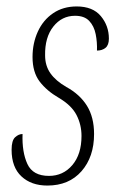

<svg xmlns="http://www.w3.org/2000/svg" viewBox="-20 -566 371 596"><path d="M127 10Q77 10 46.5 -18.5Q16 -47 16 -101Q16 -130 27 -140Q38 -150 50 -150Q48 -94 65 -57Q82 -20 132 -20Q176 -20 204.5 -53.5Q233 -87 233 -144Q233 -179 217.5 -209Q202 -239 163 -262Q125 -284 103 -313Q81 -342 81 -389Q81 -432 97.5 -468Q114 -504 145 -525Q176 -546 218 -546Q268 -546 293 -516Q318 -486 318 -446Q318 -426 307.5 -417.5Q297 -409 281 -409Q282 -435 277 -460Q272 -485 257 -501Q242 -517 213 -517Q172 -517 145.5 -483.5Q119 -450 120 -394Q120 -362 136.5 -338.5Q153 -315 186 -296Q228 -273 250 -237.5Q272 -202 272 -150Q272 -79 233 -34.5Q194 10 127 10Z"/></svg>

Font: Noto Serif ExtraCondensed ExtraLight
Style: Italic
Weight: 200
Width: 2
Italic angle: -12°
Designer: Monotype Design Team
Foundry: Monotype Imaging Inc.
Version: Version 2.014; ttfautohint (v1.8.4.7-5d5b)